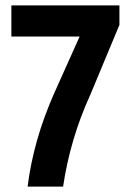

<svg xmlns="http://www.w3.org/2000/svg" viewBox="-20 -689 473 709"><path d="M22 -554V-669H421V-597L313 -338Q239 -176 213 0H82Q103 -169 178 -340Q180 -344 274 -554Z"/></svg>

Font: Rambla
Style: Bold
Weight: 700
Designer: Martin Sommaruga
Foundry: Martin Sommaruga
Version: Version 1.001